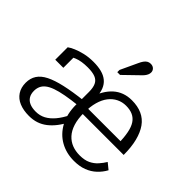

<svg xmlns="http://www.w3.org/2000/svg" viewBox="-185 -1036 1276 1276"><g transform="rotate(45 453.0 -398.0)"><path d="M420 -319 419 -270Q353 -263 304.5 -254Q256 -245 224 -233.5Q192 -222 173 -207Q154 -192 145.5 -173Q137 -154 137 -131Q137 -101 149.5 -81Q162 -61 185.5 -51Q209 -41 243 -41Q281 -41 312 -57.5Q343 -74 370.5 -106.5Q398 -139 422 -188L453 -153Q433 -113 409.5 -82.5Q386 -52 359 -31Q332 -10 300.5 0.5Q269 11 231 11Q179 11 140.5 -5Q102 -21 81 -53Q60 -85 60 -130Q60 -172 80 -203Q100 -234 142.5 -255.5Q185 -277 253.5 -292.5Q322 -308 420 -319ZM282 -547Q324 -547 357 -538.5Q390 -530 413 -511Q436 -492 448 -461.5Q460 -431 460 -386L401 -301V-384Q401 -424 389.5 -448.5Q378 -473 351.5 -483.5Q325 -494 280 -494Q221 -494 182.5 -478.5Q144 -463 124 -444Q122 -451 125 -459Q128 -467 134 -473.5Q140 -480 148.5 -484.5Q157 -489 167 -490V-377H91V-494Q106 -505 133 -517Q160 -529 198 -538Q236 -547 282 -547ZM655 -42Q701 -42 731 -56.5Q761 -71 782 -94.5Q803 -118 818 -143L861 -108Q842 -73 813 -46Q784 -19 745 -4Q706 11 654 11Q582 11 525 -21Q468 -53 434 -114.5Q400 -176 400 -264Q400 -295 403.5 -313.5Q407 -332 412 -343Q417 -354 423 -360Q429 -366 435 -373Q449 -413 468 -445Q487 -477 512.5 -500Q538 -523 570.5 -535Q603 -547 642 -547Q697 -547 738 -528.5Q779 -510 805.5 -472.5Q832 -435 846 -379.5Q860 -324 860 -251H450V-301H805L782 -279Q780 -337 772 -378Q764 -419 747 -444.5Q730 -470 703.5 -482Q677 -494 640 -494Q605 -494 574.5 -479Q544 -464 521.5 -435Q499 -406 487 -363Q475 -320 475 -263Q475 -204 488.5 -162Q502 -120 526.5 -93.5Q551 -67 583.5 -54.5Q616 -42 655 -42ZM497 -751Q505 -769 514 -781.5Q523 -794 534 -800.5Q545 -807 559 -807Q579 -807 590.5 -795.5Q602 -784 602 -768Q602 -757 597.5 -746.5Q593 -736 585 -726Q577 -716 566 -706L467 -610H441V-631Z"/></g></svg>

Font: Roboto Serif Light
Style: Regular
Weight: 300
Designer: Greg Gazdowicz
Foundry: Commercial Type
Version: Version 1.008